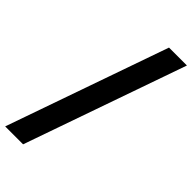

<svg xmlns="http://www.w3.org/2000/svg" viewBox="-326 -898 1054 1054"><g transform="rotate(45 201.5 -371.0)"><path d="M-33.4 100 296.6 -842H435.7L105.7 100Z"/></g></svg>

Font: Montserrat Thin
Style: Regular
Weight: 100
Designer: Julieta Ulanovsky
Foundry: Julieta Ulanovsky
Version: Version 9.000